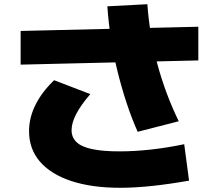

<svg xmlns="http://www.w3.org/2000/svg" viewBox="-20 -827 1040 912"><path d="M551 65Q416 65 319 33Q222 1 170 -59Q118 -119 118 -204Q118 -267 148 -328Q178 -389 237 -446L409 -380Q364 -328 342 -285.5Q320 -243 320 -209Q320 -174 344 -151.5Q368 -129 418.5 -118.5Q469 -108 547 -108Q619 -108 696 -116.5Q773 -125 855 -142L878 31Q788 47 705 56Q622 65 551 65ZM78 -520V-680L922 -700V-540ZM634 -201Q605 -266 581 -339Q557 -412 538 -489Q519 -566 507 -644Q495 -722 490 -797L680 -807Q685 -737 696.5 -666.5Q708 -596 726.5 -526.5Q745 -457 770.5 -388Q796 -319 829 -251Z"/></svg>

Font: M PLUS 1 Thin Black
Style: Regular
Weight: 900
Version: Version 1.001